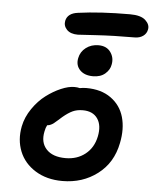

<svg xmlns="http://www.w3.org/2000/svg" viewBox="-55 -852 708 882"><g transform="rotate(5 299.0 -411.0)"><path d="M277.8 -691.9Q243.7 -691.9 226.8 -709.7Q210 -727.5 214.8 -751Q222.7 -786.1 270 -792Q372.1 -806.2 508.8 -806.2Q559.1 -806.2 580.3 -786.4Q601.6 -766.6 597.2 -744.1Q593.8 -724.6 577.9 -713.4Q562 -702.1 539.1 -702.1Q441.9 -702.1 361.3 -697Q280.8 -691.9 277.8 -691.9ZM363.8 -507.8Q324.2 -507.8 303.2 -529.8Q282.2 -551.8 289.1 -585Q294.9 -614.7 319.3 -633.3Q343.8 -651.9 377 -651.9Q414.6 -651.9 432.9 -626.2Q451.2 -600.6 444.8 -568.8Q440.9 -544.4 419.7 -526.1Q398.4 -507.8 363.8 -507.8ZM265.1 -16.1Q192.9 -16.1 140.6 -48.6Q88.4 -81.1 67.1 -134.3Q45.9 -187.5 58.1 -250Q66.9 -293.5 93.8 -332.5Q120.6 -371.6 154.1 -396.7Q187.5 -421.9 221.9 -436.5Q256.3 -451.2 283.2 -451.2Q297.9 -451.2 308.1 -448.2Q322.8 -451.2 338.9 -451.2Q407.2 -451.2 452.1 -418.9Q497.1 -386.7 512.5 -333Q527.8 -279.3 514.2 -212.9Q496.1 -120.6 427.2 -68.4Q358.4 -16.1 265.1 -16.1ZM164.1 -235.8Q153.3 -184.6 182.4 -153.3Q211.4 -122.1 271 -122.1Q324.2 -122.1 361.8 -151.9Q399.4 -181.6 410.2 -233.9Q420.9 -285.6 399.4 -316.9Q377.9 -348.1 331.1 -348.1Q304.7 -348.1 284.7 -338.9Q264.6 -329.6 240.2 -309.1Q232.9 -302.7 220.5 -291.7Q208 -280.8 203.4 -277.1Q198.7 -273.4 190.7 -269.5Q182.6 -265.6 173.8 -265.1Q167.5 -253.9 164.1 -235.8Z"/></g></svg>

Font: Shantell Sans Irregular Bouncy
Style: Italic
Weight: 500
Italic angle: -11.31°
Designer: Stephen Nixon, Anya Danilova, Shantell Martin
Foundry: Arrow Type
Version: Version 1.006;[9816181b4]